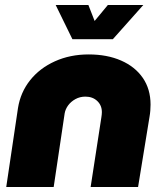

<svg xmlns="http://www.w3.org/2000/svg" viewBox="-20 -749 658 769"><path d="M5 0 52 -316Q62 -379 100.5 -427.5Q139 -476 200 -503.5Q261 -531 335 -531Q409 -531 465 -506.5Q521 -482 552 -437Q583 -392 583 -330Q583 -319 582 -306Q581 -293 579 -282L533 0H343L386 -279Q387 -284 387.5 -290.5Q388 -297 388 -300Q388 -327 369.5 -344.5Q351 -362 322 -362Q300 -362 282 -352Q264 -342 253 -327Q242 -312 239 -295L195 0ZM270 -592 203 -729H334L359 -665L412 -729H554L432 -592Z"/></svg>

Font: MuseoModerno Black
Style: Italic
Weight: 900
Italic angle: -9°
Designer: Pablo Cosgaya, Héctor Gatti, Marcela Romero, and the Authors of The MuseoModerno Project.
Foundry: Omnibus-Type Team
Version: Version 1.003